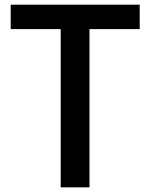

<svg xmlns="http://www.w3.org/2000/svg" viewBox="-20 -767 637 814"><path d="M25.4 -643.6V-747.1H572.3V-643.6H359.4V27.3H237.3V-643.6Z"/></svg>

Font: GenEi M Gothic v2 Medium
Style: Regular
Weight: 500
Version: Version 2.0